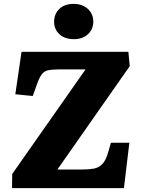

<svg xmlns="http://www.w3.org/2000/svg" viewBox="-20 -970 725 990"><path d="M649 -629 276 -96H404Q438 -96 463.5 -100.5Q489 -105 507.5 -124Q526 -143 538 -186L552 -234H647L619 0H42L43 -73L421 -612H283Q249 -612 229 -608Q209 -604 196 -587.5Q183 -571 170 -534L149 -475L59 -484L91 -703H642ZM259 -858Q259 -898 286 -924Q313 -950 360 -950Q390 -950 413 -938Q436 -926 448.5 -905.5Q461 -885 461 -859Q461 -819 433.5 -793.5Q406 -768 361 -768Q314 -768 286.5 -793.5Q259 -819 259 -858Z"/></svg>

Font: Literata 18pt ExtraBold
Style: Italic
Weight: 800
Italic angle: -2°
Designer: Latin by Veronika Burian and Jose Scaglione. Greek by Irene Vlachou. Cyrillic by Vera Evstafieva
Foundry: TypeTogether
Version: Version 3.103;gftools[0.9.29]